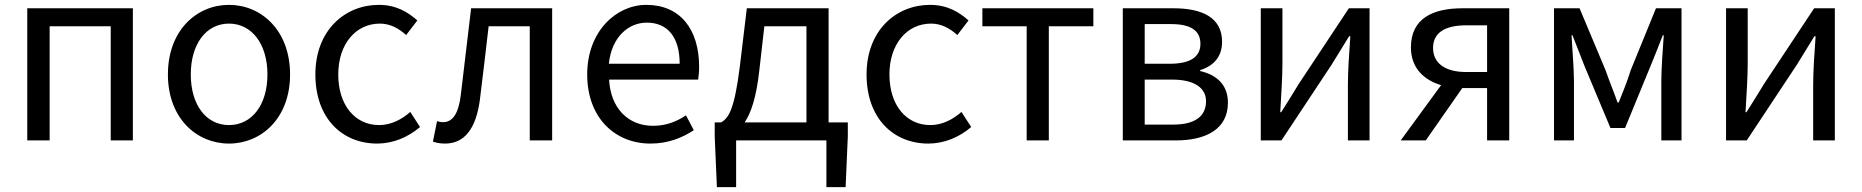

<svg xmlns="http://www.w3.org/2000/svg" viewBox="-20 -577 7652 789"><path d="M92 0H184V-469H435V0H526V-543H92Z M921 13C1054 13 1172 -91 1172 -271C1172 -452 1054 -557 921 -557C788 -557 670 -452 670 -271C670 -91 788 13 921 13ZM921 -63C827 -63 764 -146 764 -271C764 -396 827 -480 921 -480C1015 -480 1079 -396 1079 -271C1079 -146 1015 -63 921 -63Z M1530 13C1595 13 1657 -13 1706 -55L1666 -117C1632 -87 1588 -63 1538 -63C1438 -63 1370 -146 1370 -271C1370 -396 1442 -480 1541 -480C1583 -480 1618 -461 1649 -433L1695 -493C1657 -527 1608 -557 1537 -557C1397 -557 1276 -452 1276 -271C1276 -91 1386 13 1530 13Z M1809 13C1888 13 1936 -47 1952 -167C1965 -268 1976 -369 1988 -469H2157V0H2249V-543H1916C1902 -426 1888 -308 1874 -190C1865 -110 1840 -75 1801 -75C1791 -75 1784 -77 1776 -79L1759 5C1775 10 1788 13 1809 13Z M2653 13C2726 13 2784 -11 2831 -42L2799 -103C2758 -76 2716 -60 2663 -60C2560 -60 2489 -134 2483 -250H2849C2851 -264 2853 -282 2853 -302C2853 -457 2775 -557 2636 -557C2512 -557 2393 -448 2393 -271C2393 -92 2508 13 2653 13ZM2482 -315C2493 -423 2561 -484 2638 -484C2723 -484 2773 -425 2773 -315Z M3005 0H3376V192H3455L3464 -17V-74H3385V-543H3049L3020 -302C2998 -127 2974 -91 2943 -74H2917V-17L2926 192H3005ZM3040 -74C3066 -112 3088 -177 3100 -285L3121 -469H3294V-74Z M3795 13C3860 13 3922 -13 3971 -55L3931 -117C3897 -87 3853 -63 3803 -63C3703 -63 3635 -146 3635 -271C3635 -396 3707 -480 3806 -480C3848 -480 3883 -461 3914 -433L3960 -493C3922 -527 3873 -557 3802 -557C3662 -557 3541 -452 3541 -271C3541 -91 3651 13 3795 13Z M4199 0H4290V-469H4473V-543H4017V-469H4199Z M4594 0H4812C4937 0 5026 -47 5026 -155C5026 -233 4974 -271 4912 -285V-289C4968 -306 5002 -345 5002 -405C5002 -504 4922 -543 4802 -543H4594ZM4684 -315V-478H4793C4878 -478 4913 -448 4913 -397C4913 -347 4877 -315 4787 -315ZM4684 -65V-250H4796C4888 -250 4936 -216 4936 -161C4936 -100 4892 -65 4801 -65Z M5161 0H5246L5452 -311C5472 -344 5503 -394 5524 -428H5529C5524 -357 5519 -285 5519 -227V0H5608V-543H5523L5317 -232C5297 -199 5266 -149 5245 -116H5241C5245 -186 5250 -259 5250 -316V-543H5161Z M6006 -281C5920 -281 5869 -316 5869 -380C5869 -444 5920 -473 6006 -473H6091V-281ZM5736 0H5839L5989 -215H5991H6091V0H6182V-543H5990C5869 -543 5778 -502 5778 -382C5778 -297 5832 -248 5902 -227Z M6366 0H6448V-245C6448 -293 6441 -376 6438 -432H6442C6458 -390 6476 -344 6492 -304L6598 -51H6658L6762 -304C6778 -344 6797 -389 6813 -432H6817C6813 -376 6807 -293 6807 -245V0H6890V-543H6785L6681 -288C6667 -242 6649 -199 6632 -156H6627C6612 -199 6594 -242 6578 -288L6471 -543H6366Z M7073 0H7158L7364 -311C7384 -344 7415 -394 7436 -428H7441C7436 -357 7431 -285 7431 -227V0H7520V-543H7435L7229 -232C7209 -199 7178 -149 7157 -116H7153C7157 -186 7162 -259 7162 -316V-543H7073Z"/></svg>

Font: GenYoGothic2 TW R
Style: Regular
Weight: 400
Version: Version 2.100;PS 2.1;hotconv 16.6.51;makeotf.lib2.5.65220 DE